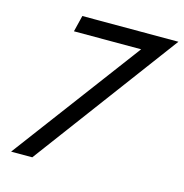

<svg xmlns="http://www.w3.org/2000/svg" viewBox="-96 -714 770 803"><g transform="rotate(15 289.5 -312.5)"><path d="M22.2 0 436.8 -554.2H145.8L163.2 -625H579.2L113.9 0Z"/></g></svg>

Font: Afacad
Style: Italic
Weight: 400
Italic angle: -14°
Designer: Kristian Moeller
Foundry: Dicotype
Version: Version 1.000